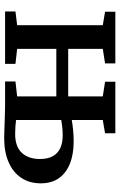

<svg xmlns="http://www.w3.org/2000/svg" viewBox="162 -756 598 963"><g transform="rotate(90 461.5 -274.0)"><path d="M672.5 4.5Q661 4.5 639.2 3.8Q617.5 3 592.8 2.2Q568 1.5 546.2 0.8Q524.5 0 511.5 0H388V-52L463 -60.5V-257H224.5V-60.5L300 -52V0H37V-52L106 -60.5V-490L38.5 -501.5V-553H297.5V-501.5L224.5 -490V-316.5H463V-490L389.5 -501.5V-553H648V-501.5L581.5 -490V-334.5Q601 -338 629.8 -341Q658.5 -344 688 -344Q754 -344 801.2 -324.8Q848.5 -305.5 873.8 -269Q899 -232.5 899 -179Q899 -122.5 871.5 -81.2Q844 -40 793.2 -17.8Q742.5 4.5 672.5 4.5ZM651 -50.5Q715 -50.5 746 -84Q777 -117.5 777 -175Q777 -214 763 -239.2Q749 -264.5 722.5 -276.8Q696 -289 658.5 -289Q638.5 -289 617.5 -286.8Q596.5 -284.5 581.5 -281.5V-55Q595 -53 613.2 -51.8Q631.5 -50.5 651 -50.5Z"/></g></svg>

Font: Merriweather 24pt SemiBold
Style: Regular
Weight: 600
Designer: Eben Sorkin
Foundry: Eben Sorkin
Version: Version 2.100